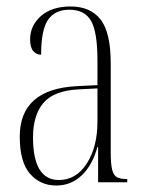

<svg xmlns="http://www.w3.org/2000/svg" viewBox="-20 -563 451 593"><path d="M154 10Q104 10 72.5 -26.5Q41 -63 41 -141Q41 -288 218 -297L281 -300V-376Q281 -465 261 -499Q241 -533 194 -533Q150 -533 128.5 -502Q107 -471 107 -394Q92 -394 82.5 -405.5Q73 -417 73 -441Q73 -484 106.5 -513.5Q140 -543 198 -543Q259 -543 290.5 -503Q322 -463 322 -367V-92Q322 -56 326.5 -38.5Q331 -21 341.5 -15.5Q352 -10 371 -10H373V0H283V-109H281Q265 -52 232 -21Q199 10 154 10ZM162 -7Q215 -7 248 -58Q281 -109 281 -188V-290L223 -287Q146 -283 114 -245Q82 -207 82 -139Q82 -7 162 -7Z"/></svg>

Font: Noto Serif Display ExtraCondensed ExtraLight
Style: Regular
Weight: 200
Width: 2
Designer: Monotype Design Team
Foundry: Monotype Imaging Inc.
Version: Version 2.009